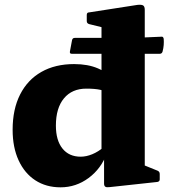

<svg xmlns="http://www.w3.org/2000/svg" viewBox="-20 -787 722 821"><path d="M414 -162V-589H599V-162ZM444 -389Q431 -398 408.5 -403Q386 -408 349 -408Q288 -408 253.5 -366.5Q219 -325 219 -250Q219 -187 247 -152Q275 -117 325 -117Q349 -117 374.5 -127.5Q400 -138 425 -159L437 -132Q413 -66 359 -26Q305 14 239 14Q177 14 131 -16Q85 -46 59.5 -101.5Q34 -157 34 -232Q34 -320 66 -383Q98 -446 157 -479.5Q216 -513 297 -513Q356 -513 399 -494.5Q442 -476 487 -432ZM414 -564V-716L434 -666L361 -684Q351 -687 351 -697V-723Q351 -734 361 -734L567 -766Q584 -768 591.5 -764Q599 -760 599 -745V-564ZM599 -162V-50L580 -87L654 -57Q663 -53 663 -43V-20Q663 -11 653 -9L450 13Q436 15 430.5 11.5Q425 8 425 -2V-123L414 -139V-162ZM287 -557Q277 -557 279 -567L288 -615Q290 -625 300 -625H552L669 -630Q678 -632 680 -621Q681 -608 680 -594.5Q679 -581 675 -566Q672 -557 663 -557Z"/></svg>

Font: Hahmlet ExtraBold
Style: Regular
Weight: 800
Designer: Minjoo Ham & Mark Frömberg
Foundry: hypertype
Version: Version 1.002